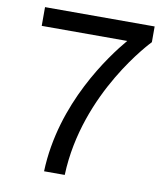

<svg xmlns="http://www.w3.org/2000/svg" viewBox="-83 -809 760 878"><g transform="rotate(10 297.0 -370.0)"><path d="M277 0C291 -387 564 -667 564 -667V-740H55V-653H452C382 -570 192 -319 181 0Z"/></g></svg>

Font: Be Vietnam Pro
Style: Regular
Weight: 400
Designer: Lam Bao, Tony Le, Vietanh Nguyen
Foundry: Yellow Type Foundry
Version: Version 1.002